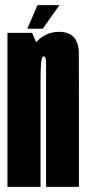

<svg xmlns="http://www.w3.org/2000/svg" viewBox="-20 -728 336 748"><path d="M9 0H138V-525L105 -600H9ZM159.5 0H287.5V-335Q287.5 -433.5 287.2 -518.8Q287 -604 210 -604Q151.5 -604 113.2 -554.2Q75 -504.5 75 -420L138 -413.5Q138 -459.5 140.2 -484Q142.5 -508.5 150.5 -508.5Q159.5 -508.5 159.5 -480Q159.5 -451.5 159.5 -346.5ZM86.5 -616H146.5L211.5 -708H126Z"/></svg>

Font: Anybody UltraCondensed
Style: Bold
Weight: 700
Width: 1
Version: Version 1.113;gftools[0.9.25]